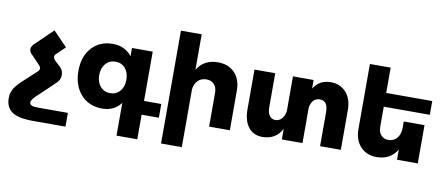

<svg xmlns="http://www.w3.org/2000/svg" viewBox="-80 -1084 3745 1622"><g transform="rotate(10 1792.5 -273.0)"><path d="M538 93H294Q265 93 249.5 91.5Q234 90 222 82.5Q210 75 210 60Q210 52 214.5 43Q219 34 228.5 23Q238 12 246 4Q254 -4 268 -16.5Q282 -29 288 -35L400 -142Q430 -169 432 -208.5Q434 -248 404 -279L358 -321Q326 -354 353 -379L426 -449L306 -574L150 -423Q130 -400 132.5 -378.5Q135 -357 152 -341L224 -266Q255 -235 229 -210L150 -137Q146 -133 127.5 -116Q109 -99 105 -95Q101 -91 86 -76Q71 -61 67.5 -55.5Q64 -50 53.5 -37Q43 -24 40 -15.5Q37 -7 32 5.5Q27 18 25.5 30Q24 42 24 55Q24 136 79.5 174Q135 212 266 211H538Z M1302 -118V0H1154V211H976V-70Q919 7 816 7Q702 7 633 -70Q564 -147 564 -273Q564 -397 632 -472Q700 -547 812 -547Q916 -547 976 -470V-541H1154V-118ZM976 -268Q976 -329 944 -366Q912 -403 860 -403Q808 -403 775.5 -365.5Q743 -328 743 -268Q743 -208 775.5 -170.5Q808 -133 860 -133Q912 -133 944 -170.5Q976 -208 976 -268Z M1714 -548Q1804 -548 1857.5 -492Q1911 -436 1911 -341V0H1733V-290Q1733 -336 1708.5 -362.5Q1684 -389 1641 -389Q1597 -388 1569 -360Q1541 -332 1536 -286V211H1358V-757H1536V-453Q1593 -548 1714 -548Z M2681 -548Q2763 -548 2813 -492Q2863 -436 2863 -341V0H2685V-290Q2685 -389 2616 -389Q2549 -388 2534 -305V0H2357V-90Q2306 6 2193 8Q2113 8 2070 -47.5Q2027 -103 2027 -199V-541H2205V-250Q2205 -204 2223 -178Q2241 -152 2275 -152Q2308 -153 2329.5 -177.5Q2351 -202 2357 -243V-541H2534V-467Q2583 -548 2681 -548Z M3552 -422H3157V-250Q3157 -204 3180.5 -178Q3204 -152 3244 -152Q3291 -153 3318 -186.5Q3345 -220 3345 -274V-328H3523V0H3345V-88Q3290 6 3172 8Q3084 8 3031.5 -48.5Q2979 -105 2979 -199V-757H3157V-540H3552Z"/></g></svg>

Font: Montserrat arm
Style: Bold
Weight: 700
Designer: Julieta Ulanovsky
Foundry: Julieta Ulanovsky
Version: Version 6.000;PS 006.000;hotconv 1.0.88;makeotf.lib2.5.64775